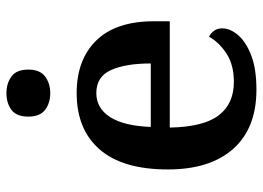

<svg xmlns="http://www.w3.org/2000/svg" viewBox="-130 -676 816 596"><g transform="rotate(-90 278.0 -378.0)"><path d="M298 10Q178 10 114 -62Q50 -134 50 -265Q50 -405 112 -476.5Q174 -548 287 -548Q391 -548 450.5 -487Q510 -426 510 -308V-259H180Q182 -154 218 -107Q254 -60 322 -60Q374 -60 409 -82.5Q444 -105 462 -137Q473 -132 480.5 -121.5Q488 -111 488 -96Q488 -72 467.5 -47.5Q447 -23 405 -6.5Q363 10 298 10ZM379 -318Q379 -396 358.5 -441.5Q338 -487 287 -487Q240 -487 212.5 -444Q185 -401 182 -318ZM287 -630Q256 -630 235 -646Q214 -662 214 -698Q214 -735 235 -750.5Q256 -766 287 -766Q317 -766 338.5 -750.5Q360 -735 360 -698Q360 -662 338.5 -646Q317 -630 287 -630Z"/></g></svg>

Font: Noto Serif Hentaigana SemiBold
Style: Regular
Weight: 600
Designer: Kazuhiro Yamada
Foundry: nipponia
Version: Version 1.000; ttfautohint (v1.8.4.7-5d5b)